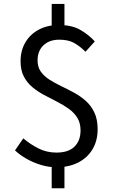

<svg xmlns="http://www.w3.org/2000/svg" viewBox="-20 -856 595 998"><path d="M273.1 13.4Q233.4 13.4 193.8 1.6Q154.1 -10.3 119.1 -30Q84.1 -49.7 57.9 -74.2L101.1 -136.8Q136.6 -106.5 179.5 -84.7Q222.5 -62.9 273.1 -62.9Q335.9 -62.9 367.3 -94Q398.7 -125.1 398.7 -178Q398.7 -216.9 381.8 -244Q364.8 -271.1 336.9 -290.9Q309 -310.7 276 -327.6Q243 -344.5 209.7 -362.1Q176.5 -379.7 148.6 -402.8Q120.7 -425.9 103.8 -458.4Q86.9 -490.9 86.9 -537.3Q86.9 -593.7 112.2 -636.2Q137.5 -678.7 182.4 -702.3Q227.2 -726 285.4 -726Q352.5 -726 395.7 -701.7Q438.9 -677.5 472.8 -640.8L424.5 -587Q393.5 -617.4 363.8 -633.5Q334 -649.7 288.1 -649.7Q236.5 -649.7 205.9 -620.5Q175.3 -591.2 175.3 -542.2Q175.3 -506.8 192.5 -483.2Q209.6 -459.6 237.3 -441.9Q265 -424.3 298.2 -408.3Q331.4 -392.4 364.7 -374.4Q397.9 -356.4 425.6 -331.9Q453.3 -307.4 470.4 -271.6Q487.5 -235.8 487.5 -184.3Q487.5 -125 461.2 -80.6Q434.8 -36.2 386.8 -11.4Q338.7 13.4 273.1 13.4ZM248.7 122.6V-18.5H315V122.6ZM248.7 -692.3V-835.5H315V-692.3Z"/></svg>

Font: Noto Sans HK Thin
Style: Regular
Weight: 100
Designer: Ryoko NISHIZUKA 西塚涼子 (kana, bopomofo & ideographs); Paul D. Hunt (Latin, Greek & Cyrillic); Sandoll Communications 산돌커뮤니
Foundry: Adobe
Version: Version 2.004-H2;hotconv 1.0.118;makeotfexe 2.5.65603